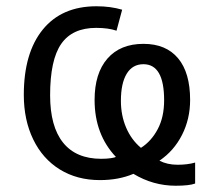

<svg xmlns="http://www.w3.org/2000/svg" viewBox="-20 -565 680 613"><path d="M366 -243Q366 -197 382.5 -158Q399 -119 430 -93Q463 -114 483.5 -152.5Q504 -191 504 -245Q504 -360 438 -360Q403 -360 384.5 -329.5Q366 -299 366 -243ZM541 28Q469 28 406 -10Q359 10 299 10Q226 10 171 -24Q116 -58 86 -120Q56 -182 56 -262Q56 -396 116.5 -470.5Q177 -545 288 -545Q333 -545 370 -534L352 -467Q326 -476 287 -476Q211 -476 175.5 -425Q140 -374 140 -261Q140 -161 181.5 -109.5Q223 -58 303 -58Q321 -58 334 -60Q347 -62 350 -64Q282 -136 282 -246Q282 -331 323 -378Q364 -425 438 -425Q510 -425 548.5 -379Q587 -333 587 -246Q587 -185 561 -134Q535 -83 489 -52Q514 -39 547 -39Q579 -39 603 -46V21Q584 28 541 28Z"/></svg>

Font: Stephens Clock
Style: Regular
Weight: 400
Designer: Peter Wiegel (catfonts.de) with slight modifications by DT1.org
Version: Version 0.9.1